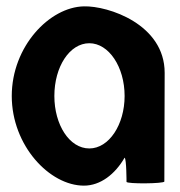

<svg xmlns="http://www.w3.org/2000/svg" viewBox="-20 -576 565 604"><path d="M17 -274C17 -118 136 8 244 8C296 8 342 -28 372 -80C378 -76 378 -4 378 -4C378 3 497 2 497 -5L498 -347C498 -500 320 -558 244 -556C136 -554 17 -430 17 -274ZM151 -274C151 -366 199 -440 261 -440C322 -440 372 -366 372 -274C372 -184 323 -109 261 -109C198 -109 151 -184 151 -274Z"/></svg>

Font: Ampere
Style: SuCnd
Weight: 400
Version: Version 1